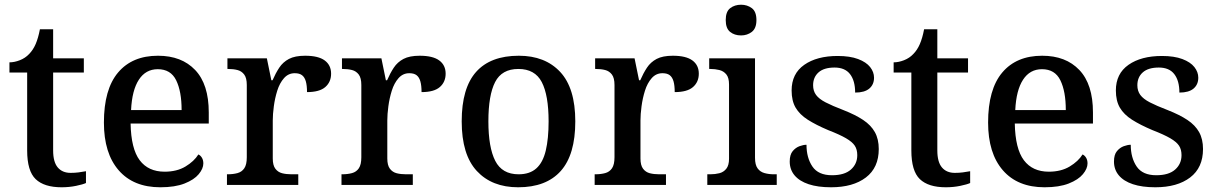

<svg xmlns="http://www.w3.org/2000/svg" viewBox="-20 -783 5157 813"><path d="M241 10Q167 10 131 -24.5Q95 -59 95 -146V-476H20V-519Q41 -519 64 -528Q87 -537 103 -554Q120 -571 131 -596.5Q142 -622 149 -659H205V-536H335V-476H205V-146Q205 -97 224.5 -74Q244 -51 279 -51Q297 -51 312.5 -53Q328 -55 344 -58V-8Q331 -2 302 4Q273 10 241 10Z M659 10Q545 10 482.5 -62Q420 -134 420 -264Q420 -405 480 -476Q540 -547 649 -547Q749 -547 806.5 -486.5Q864 -426 864 -307V-260H533Q535 -153 571.5 -104.5Q608 -56 677 -56Q729 -56 765.5 -78Q802 -100 820 -129Q829 -125 835 -115Q841 -105 841 -91Q841 -69 821.5 -45.5Q802 -22 761.5 -6Q721 10 659 10ZM749 -317Q749 -396 726 -443Q703 -490 648 -490Q597 -490 568 -445.5Q539 -401 535 -317Z M941 0V-45H944Q967 -45 985.5 -50Q1004 -55 1014.5 -70.5Q1025 -86 1025 -117V-423Q1025 -453 1014 -467.5Q1003 -482 985.5 -486.5Q968 -491 946 -491H943V-536H1110L1129 -443H1134Q1147 -473 1162.5 -496.5Q1178 -520 1203.5 -533.5Q1229 -547 1272 -547Q1328 -547 1355 -527Q1382 -507 1382 -471Q1382 -436 1357.5 -414.5Q1333 -393 1280 -393Q1280 -421 1275 -438.5Q1270 -456 1259 -464.5Q1248 -473 1228 -473Q1201 -473 1182.5 -452Q1164 -431 1154 -399Q1144 -367 1139.5 -333Q1135 -299 1135 -273V-112Q1135 -83 1146 -68.5Q1157 -54 1174.5 -49.5Q1192 -45 1214 -45H1243V0Z M1426 0V-45H1429Q1452 -45 1470.5 -50Q1489 -55 1499.5 -70.5Q1510 -86 1510 -117V-423Q1510 -453 1499 -467.5Q1488 -482 1470.5 -486.5Q1453 -491 1431 -491H1428V-536H1595L1614 -443H1619Q1632 -473 1647.5 -496.5Q1663 -520 1688.5 -533.5Q1714 -547 1757 -547Q1813 -547 1840 -527Q1867 -507 1867 -471Q1867 -436 1842.5 -414.5Q1818 -393 1765 -393Q1765 -421 1760 -438.5Q1755 -456 1744 -464.5Q1733 -473 1713 -473Q1686 -473 1667.5 -452Q1649 -431 1639 -399Q1629 -367 1624.5 -333Q1620 -299 1620 -273V-112Q1620 -83 1631 -68.5Q1642 -54 1659.5 -49.5Q1677 -45 1699 -45H1728V0Z M2174 10Q2063 10 1999 -59Q1935 -128 1935 -269Q1935 -410 1996 -478.5Q2057 -547 2177 -547Q2288 -547 2352 -478.5Q2416 -410 2416 -269Q2416 -128 2354.5 -59Q2293 10 2174 10ZM2176 -45Q2223 -45 2251 -70Q2279 -95 2291 -145.5Q2303 -196 2303 -269Q2303 -380 2274 -435.5Q2245 -491 2175 -491Q2105 -491 2076.5 -435.5Q2048 -380 2048 -269Q2048 -159 2077 -102Q2106 -45 2176 -45Z M2498 0V-45H2501Q2524 -45 2542.5 -50Q2561 -55 2571.5 -70.5Q2582 -86 2582 -117V-423Q2582 -453 2571 -467.5Q2560 -482 2542.5 -486.5Q2525 -491 2503 -491H2500V-536H2667L2686 -443H2691Q2704 -473 2719.5 -496.5Q2735 -520 2760.5 -533.5Q2786 -547 2829 -547Q2885 -547 2912 -527Q2939 -507 2939 -471Q2939 -436 2914.5 -414.5Q2890 -393 2837 -393Q2837 -421 2832 -438.5Q2827 -456 2816 -464.5Q2805 -473 2785 -473Q2758 -473 2739.5 -452Q2721 -431 2711 -399Q2701 -367 2696.5 -333Q2692 -299 2692 -273V-112Q2692 -83 2703 -68.5Q2714 -54 2731.5 -49.5Q2749 -45 2771 -45H2800V0Z M2975 0V-45H2988Q3008 -45 3026 -49.5Q3044 -54 3055.5 -68.5Q3067 -83 3067 -111V-425Q3067 -454 3055.5 -468Q3044 -482 3026 -486.5Q3008 -491 2988 -491H2983V-536H3177V-115Q3177 -85 3188 -70Q3199 -55 3217.5 -50Q3236 -45 3256 -45H3269V0ZM3118 -633Q3090 -633 3071.5 -648Q3053 -663 3053 -698Q3053 -734 3072 -748.5Q3091 -763 3118 -763Q3144 -763 3163.5 -748.5Q3183 -734 3183 -698Q3183 -663 3163.5 -648Q3144 -633 3118 -633Z M3499 10Q3443 10 3404 -3Q3365 -16 3344.5 -40.5Q3324 -65 3324 -99Q3324 -128 3336.5 -143Q3349 -158 3365.5 -164Q3382 -170 3395 -170Q3395 -115 3420 -78Q3445 -41 3503 -41Q3556 -41 3583 -65Q3610 -89 3610 -126Q3610 -150 3599.5 -166Q3589 -182 3562.5 -197.5Q3536 -213 3487 -232Q3435 -254 3400.5 -276Q3366 -298 3349 -327Q3332 -356 3332 -400Q3332 -471 3385.5 -508.5Q3439 -546 3527 -546Q3579 -546 3613.5 -533Q3648 -520 3664.5 -499Q3681 -478 3681 -454Q3681 -425 3661 -408Q3641 -391 3601 -391Q3601 -441 3579.5 -469Q3558 -497 3514 -497Q3469 -497 3446 -476.5Q3423 -456 3423 -422Q3423 -398 3435.5 -381Q3448 -364 3476 -349.5Q3504 -335 3551 -317Q3602 -297 3635 -275Q3668 -253 3684.5 -223.5Q3701 -194 3701 -152Q3701 -73 3646.5 -31.5Q3592 10 3499 10Z M3985 10Q3911 10 3875 -24.5Q3839 -59 3839 -146V-476H3764V-519Q3785 -519 3808 -528Q3831 -537 3847 -554Q3864 -571 3875 -596.5Q3886 -622 3893 -659H3949V-536H4079V-476H3949V-146Q3949 -97 3968.5 -74Q3988 -51 4023 -51Q4041 -51 4056.5 -53Q4072 -55 4088 -58V-8Q4075 -2 4046 4Q4017 10 3985 10Z M4403 10Q4289 10 4226.5 -62Q4164 -134 4164 -264Q4164 -405 4224 -476Q4284 -547 4393 -547Q4493 -547 4550.5 -486.5Q4608 -426 4608 -307V-260H4277Q4279 -153 4315.5 -104.5Q4352 -56 4421 -56Q4473 -56 4509.5 -78Q4546 -100 4564 -129Q4573 -125 4579 -115Q4585 -105 4585 -91Q4585 -69 4565.5 -45.5Q4546 -22 4505.5 -6Q4465 10 4403 10ZM4493 -317Q4493 -396 4470 -443Q4447 -490 4392 -490Q4341 -490 4312 -445.5Q4283 -401 4279 -317Z M4872 10Q4816 10 4777 -3Q4738 -16 4717.5 -40.5Q4697 -65 4697 -99Q4697 -128 4709.5 -143Q4722 -158 4738.5 -164Q4755 -170 4768 -170Q4768 -115 4793 -78Q4818 -41 4876 -41Q4929 -41 4956 -65Q4983 -89 4983 -126Q4983 -150 4972.5 -166Q4962 -182 4935.5 -197.5Q4909 -213 4860 -232Q4808 -254 4773.5 -276Q4739 -298 4722 -327Q4705 -356 4705 -400Q4705 -471 4758.5 -508.5Q4812 -546 4900 -546Q4952 -546 4986.5 -533Q5021 -520 5037.5 -499Q5054 -478 5054 -454Q5054 -425 5034 -408Q5014 -391 4974 -391Q4974 -441 4952.5 -469Q4931 -497 4887 -497Q4842 -497 4819 -476.5Q4796 -456 4796 -422Q4796 -398 4808.5 -381Q4821 -364 4849 -349.5Q4877 -335 4924 -317Q4975 -297 5008 -275Q5041 -253 5057.5 -223.5Q5074 -194 5074 -152Q5074 -73 5019.5 -31.5Q4965 10 4872 10Z"/></svg>

Font: Noto Serif Thai Medium
Style: Regular
Weight: 500
Version: Version 2.001